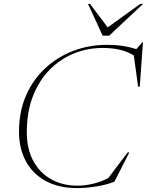

<svg xmlns="http://www.w3.org/2000/svg" viewBox="-20 -955 754 985"><path d="M567 -23Q525.5 -6.5 472.8 1.8Q420 10 376.5 10Q281.5 10 214.5 -26.5Q147.5 -63 112.5 -128.2Q77.5 -193.5 77.5 -279.5Q77.5 -382 113.2 -464.2Q149 -546.5 211.8 -604.8Q274.5 -663 355.8 -694Q437 -725 527.5 -725Q574 -725 611 -719.2Q648 -713.5 679.5 -703L711.5 -739.5H713.5L697 -510.5H688.5L666.5 -670.5Q632.5 -691.5 593 -700.2Q553.5 -709 507 -709Q429 -709 358.8 -680.5Q288.5 -652 234.2 -596.8Q180 -541.5 148.8 -461.2Q117.5 -381 117.5 -277.5Q117.5 -190.5 151 -129Q184.5 -67.5 243 -35Q301.5 -2.5 377 -2.5Q416.5 -2.5 458 -12.5Q499.5 -22.5 535.5 -41.5L635 -173H643.5ZM714 -935 540 -772H506.5L431.5 -935H442L532.5 -814.5L699.5 -935Z"/></svg>

Font: Newsreader Display ExtraLight
Style: Italic
Weight: 275
Italic angle: -17°
Designer: Hugues Gentile
Foundry: Production Type
Version: Version 1.001